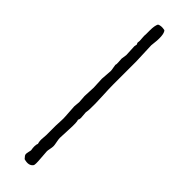

<svg xmlns="http://www.w3.org/2000/svg" viewBox="-238 -695 682 682"><g transform="rotate(45 103.0 -353.5)"><path d="M73 -634V-653Q73 -678 79 -689Q90 -695 109 -691Q122 -678 114 -620Q114 -618 117 -542V-424Q117 -407 119 -367.5Q121 -328 120 -307Q120 -299 118 -287Q118 -283 119 -275Q120 -267 120 -260.5Q120 -254 117 -249Q121 -241 119 -204Q117 -167 117 -158Q117 -151 119.5 -139Q122 -127 122 -121Q122 -115 120 -105.5Q118 -96 118 -92Q118 -86 120.5 -57.5Q123 -29 120 -24Q109 -8 82 -16Q81 -18 77.5 -21.5Q74 -25 73 -28Q71 -33 73.5 -42.5Q76 -52 76 -54Q72 -77 77 -88Q75 -94 74.5 -101Q74 -108 75 -117Q76 -126 76 -131V-178Q76 -183 77 -200Q78 -217 77 -227Q77 -234 75.5 -250Q74 -266 74 -273Q74 -277 75 -285Q76 -293 76 -296Q76 -301 75 -311Q74 -321 74 -325Q74 -332 75 -347Q76 -362 76 -369Q74 -406 74 -412Q77 -453 77 -454Q77 -459 75 -468.5Q73 -478 73 -481Q75 -485 74 -496.5Q73 -508 73 -512L76 -533Q76 -540 74 -575Q74 -577 75 -580.5Q76 -584 76 -585Q76 -586 74.5 -588.5Q73 -591 73 -593Q73 -594 73.5 -597Q74 -600 74 -602Q74 -606 73 -617Q72 -628 73 -634Z"/></g></svg>

Font: FuturaRenner Light
Style: Regular
Weight: 300
Designer: BSozoo
Foundry: BSozoo
Version: Version 1.001;PS 001.001;hotconv 1.0.70;makeotf.lib2.5.58329